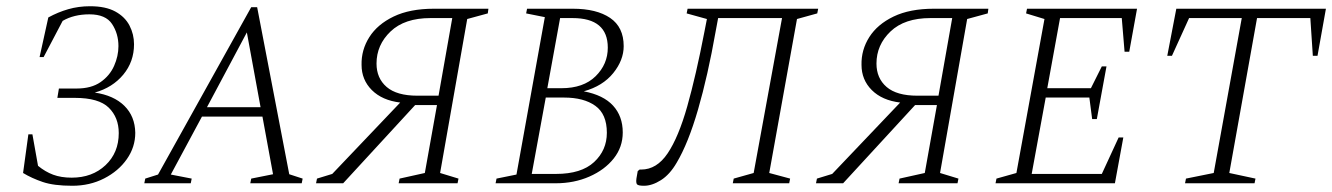

<svg xmlns="http://www.w3.org/2000/svg" viewBox="-20 -588 4274 616"><path d="M267 -542Q217 -542 181 -521L120 -405H107L135 -532Q166 -549 199 -558.5Q232 -568 269 -568Q319 -568 350 -551Q381 -534 395.5 -506Q410 -478 410 -446Q410 -390 375.5 -348.5Q341 -307 284 -291Q345 -282 379 -248.5Q413 -215 414 -162Q414 -116 387 -77.5Q360 -39 314 -15.5Q268 8 212 8Q153 8 117.5 -4Q82 -16 54 -33L71 -157H84L102 -56Q125 -37 150.5 -27.5Q176 -18 210 -18Q276 -18 318.5 -58Q361 -98 361 -161Q361 -211 329 -242.5Q297 -274 220 -274H164L169 -304H226Q273 -304 302.5 -324.5Q332 -345 346 -376.5Q360 -408 360 -440Q360 -480 339.5 -511Q319 -542 267 -542Z M443 0 446 -15 487 -28 786 -565H805L908 -29L951 -15L948 0H783L786 -15L856 -29L822 -214H628L528 -28L595 -15L592 0ZM644 -244H816L772 -484Z M1081 0H994L997 -15L1046 -30L1264 -259Q1206 -266 1173 -299Q1140 -332 1140 -380Q1139 -428 1165 -469Q1191 -510 1243 -535Q1295 -560 1372 -560H1547L1545 -545L1479 -527L1392 -33L1451 -15L1448 0H1259L1262 -15L1343 -33L1382 -251H1312ZM1319 -281H1387L1431 -530H1361Q1278 -530 1233 -487Q1188 -444 1188 -384Q1188 -337 1220.5 -309Q1253 -281 1319 -281Z M1570 0 1573 -15 1637 -28 1728 -533 1668 -545 1671 -560H1818Q1894 -560 1937.5 -530.5Q1981 -501 1981 -440Q1981 -395 1947.5 -353.5Q1914 -312 1853 -295Q1916 -283 1947 -249Q1978 -215 1978 -163Q1978 -116 1949 -79.5Q1920 -43 1871 -21.5Q1822 0 1763 0ZM1817 -530H1777L1736 -305H1781Q1852 -305 1891 -343.5Q1930 -382 1930 -435Q1930 -530 1817 -530ZM1790 -275H1731L1686 -30H1764Q1845 -30 1886 -68Q1927 -106 1927 -162Q1927 -222 1890 -248.5Q1853 -275 1790 -275Z M2331 0 2334 -15 2398 -33 2489 -530H2284L2276 -487Q2251 -345 2219.5 -236.5Q2188 -128 2151 -66Q2129 -28 2100.5 -10Q2072 8 2046 8Q2027 8 2023.5 3Q2020 -2 2022 -16L2026 -39L2032 -44H2037Q2087 -44 2122 -96Q2157 -148 2185 -247Q2213 -346 2240 -486L2248 -527L2183 -545L2186 -560H2605L2602 -545L2537 -527L2448 -33L2515 -15L2512 0Z M2685 0H2598L2601 -15L2650 -30L2868 -259Q2810 -266 2777 -299Q2744 -332 2744 -380Q2743 -428 2769 -469Q2795 -510 2847 -535Q2899 -560 2976 -560H3151L3149 -545L3083 -527L2996 -33L3055 -15L3052 0H2863L2866 -15L2947 -33L2986 -251H2916ZM2923 -281H2991L3035 -530H2965Q2882 -530 2837 -487Q2792 -444 2792 -384Q2792 -337 2824.5 -309Q2857 -281 2923 -281Z M3174 0 3177 -15 3241 -33 3331 -527 3272 -545 3275 -560H3628L3603 -422H3588L3579 -530H3381L3340 -305H3480L3515 -375H3530L3499 -206H3484L3475 -275H3335L3290 -30H3515L3569 -147H3584L3557 0Z M3782 0 3785 -15 3874 -33 3964 -530H3795L3740 -409H3725L3754 -560H4234L4207 -409H4192L4184 -530H4013L3924 -33L4008 -15L4005 0Z"/></svg>

Font: Spectral SC ExtraLight
Style: Italic
Weight: 275
Italic angle: -10°
Designer: Jean-Baptiste Levee
Foundry: Production Type
Version: Version 2.001